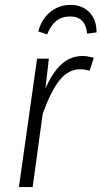

<svg xmlns="http://www.w3.org/2000/svg" viewBox="-20 -762 413 782"><path d="M362 -527 345 -474Q323 -480 308 -480Q258 -480 222.5 -435Q187 -390 154 -299L113 0H57L131 -523H179L165 -401Q193 -466 230 -500Q267 -534 317 -534Q334 -534 362 -527ZM136 -634Q149 -684 184.5 -713Q220 -742 267 -742Q316 -742 345 -711Q374 -680 373 -630L335 -625Q328 -695 265 -695Q200 -695 172 -622Z"/></svg>

Font: Fira Sans Condensed Light
Style: Italic
Weight: 300
Width: 3
Italic angle: -8°
Designer: Carrois Corporate & Edenspiekermann AG
Foundry: Carrois Corporate GbR & Edenspiekermann AG
Version: Version 4.203